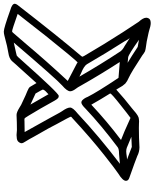

<svg xmlns="http://www.w3.org/2000/svg" viewBox="78 -866 811 1007"><g transform="rotate(-90 483.5 -362.5)"><path d="M787.6 -87.4Q781.7 -92.8 770 -115.2Q706.5 -214.8 649.9 -312.5Q640.1 -328.1 602.1 -343.3L585 -351.6Q648.4 -241.2 718.3 -135.3Q728.5 -123 745.1 -114.7Q756.3 -108.4 787.6 -87.4ZM778.3 -39.1Q702.6 -92.8 687 -95.7L657.7 -98.6Q692.9 -77.6 740.7 -45.9ZM127.9 -139.2 180.2 -143.6Q204.6 -143.6 214.4 -150.4Q329.6 -236.8 417 -319.3Q438.5 -341.3 449.7 -341.3Q455.1 -341.3 460 -337.4Q472.2 -326.2 479 -308.1Q503.9 -258.3 578.6 -146.5Q618.7 -144 657.7 -140.1H661.6Q598.1 -237.8 539.1 -341.8Q527.8 -362.8 522.5 -368.7Q508.3 -387.2 508.3 -399.9Q508.3 -416 538.6 -441.9Q571.8 -471.2 763.7 -695.8Q736.8 -689.5 709.5 -683.6Q699.2 -681.6 695.6 -680.2Q691.9 -678.7 670.4 -653.8Q498 -460 484.4 -460L479 -460.4Q470.7 -461.4 459.5 -481Q439 -518.6 417.5 -555.7Q369.6 -637.7 366.2 -638.9Q362.8 -640.1 358.4 -640.1Q354.5 -640.1 352.5 -639.6L294.4 -638.7Q329.6 -577.1 368.7 -505.4Q399.4 -448.2 403.3 -443.4Q422.9 -416 422.9 -400.4Q422.9 -385.7 391.6 -360.8Q269.5 -246.6 127.9 -139.2ZM368.7 -83.5 394 -102.5 435.5 -135.3Q495.1 -182.1 497.1 -189.9Q466.3 -238.8 438 -289.1Q349.6 -206.1 252.9 -133.3Q286.6 -121.1 368.7 -83.5ZM216.3 -76.7 269.5 -79.1 211.9 -103Q203.6 -106 192.9 -106Q184.1 -106 165.5 -103L150.4 -101.6Q167 -95.7 182.1 -89.8Q197.3 -84 216.3 -76.7ZM492.7 -513.7 499 -520Q516.6 -534.7 517.1 -543.9Q517.1 -546.4 496.6 -581.5Q467.3 -594.7 438.5 -608.4ZM660.2 -361.3Q662.1 -361.3 705.1 -412.6Q791 -516.1 914.1 -675.3Q831.1 -704.6 823.2 -704.6Q817.9 -704.6 808.6 -691.9L763.2 -639.2Q762.7 -638.2 762.2 -638.2Q665.5 -522.9 562.5 -412.6Q608.4 -389.2 654.3 -364.7Q657.7 -361.3 660.2 -361.3ZM865.7 22.5Q851.1 22.5 824.7 13.7Q818.8 11.7 814.9 11.2Q761.7 -1 742.7 -2.4Q730 -3.9 718.3 -7.3Q709 -11.7 696.8 -21.5Q607.4 -80.1 578.1 -93.3Q561.5 -100.1 548.8 -110.8Q535.6 -124.5 525.9 -143.6Q522 -151.4 517.1 -158.2Q469.7 -115.2 419.4 -76.2Q414.1 -72.3 408.2 -66.9Q378.4 -40 363.3 -39.6Q356.9 -38.6 350.1 -38.6Q345.7 -38.6 340.1 -39.1Q334.5 -39.6 315.4 -39.6Q264.6 -39.6 213.9 -36.6Q189.5 -37.1 168.9 -47.9Q149.4 -56.2 54.2 -89.8Q38.6 -95.2 38.6 -107.4Q38.6 -124.5 77.1 -147.9Q101.1 -164.1 169.9 -218.3Q260.7 -289.6 367.7 -388.7Q375 -394 375 -396Q375 -400.9 335.9 -471.2Q325.2 -494.6 269.5 -591.3Q257.8 -613.8 244.6 -634.8Q235.8 -647 235.8 -655.8L236.3 -659.2Q242.7 -677.7 260.3 -679.7Q269.5 -681.2 278.3 -681.2Q285.6 -681.2 292.5 -680.2Q299.3 -679.2 304.7 -679.2Q344.2 -679.2 384.3 -681.2Q397.9 -681.2 423.3 -665.5L437 -657.2Q499.5 -627.4 509.3 -624.5Q526.4 -617.7 531.2 -610.8L551.3 -576.7Q616.2 -647.9 634.8 -669.4Q640.6 -676.3 647 -682.6L667.5 -706.1Q681.6 -720.2 709.5 -724.1Q737.3 -728 800.8 -745.1Q812 -748 821.8 -748Q839.4 -748 934.6 -713.9Q967.3 -704.6 967.3 -690.4Q967.3 -684.6 960.9 -675.8Q794.4 -460.9 693.4 -342.3Q689.9 -337.9 689.5 -335.4Q689.5 -332.5 706.1 -305.7Q749 -231.4 818.4 -123Q866.7 -48.3 873 -40Q894 -17.1 894 -1L893.6 3.4Q890.6 17.1 879.9 20.5Q873 22.5 865.7 22.5Z"/></g></svg>

Font: Third Street
Style: Regular
Weight: 400
Designer: GGBotNet
Foundry: GGBotNet
Version: 0.90